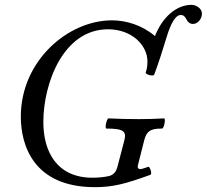

<svg xmlns="http://www.w3.org/2000/svg" viewBox="-20 -760 854 793"><path d="M372 13C445 13 497 0 601 -38C610 -41 599 -74 592 -71C585 -68 574 -65 564 -62C553 -60 546 -65 550 -79L576 -182C586 -218 600 -229 649 -229C658 -229 665 -271 658 -271C620 -269 592 -268 553 -268C512 -268 470 -269 428 -271C421 -271 411 -229 420 -229C488 -229 503 -219 494 -182L465 -71C459 -48 447 -36 426 -32C407 -28 383 -26 362 -26C216 -26 159 -132 159 -256C159 -415 241 -639 426 -639C525 -639 589 -573 589 -506C589 -492 587 -474 582 -461C579 -452 614 -443 617 -452C635 -500 652 -553 668 -606C685 -663 705 -698 726 -698C738 -698 743 -693 750 -680C755 -669 765 -661 777 -661C796 -661 814 -681 814 -704C814 -726 789 -740 771 -740C709 -740 651 -690 620 -611C566 -657 500 -676 442 -676C262 -676 66 -510 66 -278C66 -162 117 13 372 13Z"/></svg>

Font: Junicode Two Beta SemiCondensed Medium
Style: Italic
Weight: 500
Width: 4
Italic angle: -10°
Version: Version 1.063